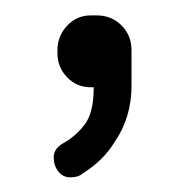

<svg xmlns="http://www.w3.org/2000/svg" viewBox="-20 -615 229 253"><path d="M153.3 -548.8V-502Q153.3 -460 130.9 -427.7Q116.2 -403.3 87.9 -385.7Q84 -381.8 73.7 -381.3Q63.5 -380.9 57.1 -388.7Q50.8 -396.5 50.8 -407.7Q50.8 -418.9 62.5 -425.8Q80.1 -435.5 91.8 -451.2Q103.5 -466.8 103.5 -500H99.6Q81.1 -500 68.4 -513.2Q55.7 -526.4 55.7 -544.9V-548.8Q55.7 -567.4 68.4 -581.1Q81.1 -594.7 99.6 -594.7H107.4Q127 -594.7 140.1 -581.5Q153.3 -568.4 153.3 -548.8Z"/></svg>

Font: NTR
Style: Regular
Weight: 400
Designer: Purushoth Kumar Guthula
Foundry: Silicon Andhra, USA.
Version: Version 1.0.5; ttfautohint (v1.2.25-373a) -l 7 -r 28 -G 50 -